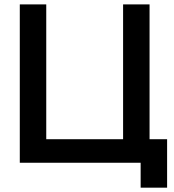

<svg xmlns="http://www.w3.org/2000/svg" viewBox="-20 -740 790 873"><path d="M739.8 113.3H619.5V0H70V-720H190.3V-107H539.7V-720H660V-107H739.8Z"/></svg>

Font: Manrope Variable Light
Style: Regular
Weight: 200
Designer: Mikhail Sharanda
Foundry: Mikhail Sharanda
Version: Version 4.505